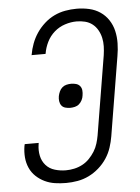

<svg xmlns="http://www.w3.org/2000/svg" viewBox="-53 -785 607 835"><g transform="rotate(-5 250.0 -367.5)"><path d="M202 8Q177 8 153.5 4.5Q130 1 109 -9Q88 -19 71 -35Q54 -51 44.5 -72.5Q35 -94 33 -118Q31 -142 35 -167L37 -176H98L97 -169Q93 -144 98 -120Q103 -96 118.5 -78.5Q134 -61 157.5 -54Q181 -47 206 -47Q224 -47 242.5 -51Q261 -55 278 -64Q295 -73 308.5 -87Q322 -101 332 -117Q342 -133 347.5 -151Q353 -169 356 -186L413 -531Q416 -551 416.5 -570Q417 -589 413 -607Q409 -625 400 -641Q391 -657 377 -668Q363 -679 345 -683.5Q327 -688 308 -688Q283 -688 257 -679.5Q231 -671 210.5 -653Q190 -635 178 -610.5Q166 -586 162 -561L161 -559H100L101 -561Q105 -585 114 -609Q123 -633 137.5 -654.5Q152 -676 172 -694Q192 -712 215 -723Q238 -734 263 -738.5Q288 -743 313 -743Q341 -743 367.5 -737Q394 -731 415.5 -716.5Q437 -702 451.5 -680Q466 -658 472 -632Q478 -606 477.5 -578Q477 -550 472 -522L415 -177Q411 -153 403 -128.5Q395 -104 380.5 -82Q366 -60 345.5 -42Q325 -24 301.5 -12.5Q278 -1 252.5 3.5Q227 8 202 8ZM248 -316Q237 -316 226.5 -319Q216 -322 210 -330Q204 -338 202.5 -349Q201 -360 203 -371Q205 -381 209.5 -391Q214 -401 222 -408Q230 -415 240.5 -417.5Q251 -420 261 -420Q272 -420 282.5 -417Q293 -414 299.5 -406Q306 -398 307 -387Q308 -376 306 -365Q305 -355 300 -345Q295 -335 287 -328Q279 -321 268.5 -318.5Q258 -316 248 -316Z"/></g></svg>

Font: Iosevka Light
Style: Italic
Weight: 300
Italic angle: -9°
Monospace: yes
Designer: Belleve Invis
Foundry: Belleve Invis
Version: Version 32.5.0; ttfautohint (v1.8.4)